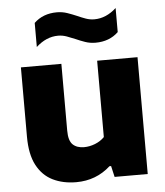

<svg xmlns="http://www.w3.org/2000/svg" viewBox="-55 -839 774 898"><g transform="rotate(-5 331.5 -390.0)"><path d="M267 9Q205 9 157.2 -14.5Q109.5 -38 82.5 -89Q55.5 -140 55.5 -223V-548.5H245.5V-235Q245.5 -187.5 264.8 -169.2Q284 -151 317.5 -151Q343.5 -151 369.5 -161.2Q395.5 -171.5 413.5 -190V-548.5H603V0H447.5L435.5 -52H428Q360.5 9 267 9ZM413.5 -633Q388 -633 365 -641Q342 -649 321 -658.5Q301 -667 281.5 -674Q262 -681 241.5 -681Q186 -681 138 -637V-750Q180 -790.5 245.5 -790.5Q271 -790.5 294 -782.5Q317 -774.5 338 -765.5Q358 -756.5 377.5 -749.5Q397 -742.5 417.5 -742.5Q473 -742.5 521 -786.5V-673.5Q479 -633 413.5 -633Z"/></g></svg>

Font: Encode Sans Semi Expanded ExtraBold
Style: Regular
Weight: 800
Width: 6
Designer: Multiple Designers
Foundry: Impallari Type
Version: Version 3.000; ttfautohint (v1.8.3) -l 8 -r 50 -G 200 -x 14 